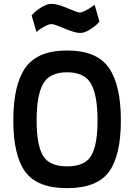

<svg xmlns="http://www.w3.org/2000/svg" viewBox="-20 -965 696 996"><path d="M170 -341Q170 -213 203 -157.5Q236 -102 328 -102Q420 -102 453 -157Q486 -212 486 -341Q486 -470 452.5 -530Q419 -590 328 -590Q237 -590 203.5 -530Q170 -470 170 -341ZM49 -341Q49 -524 111.5 -613.5Q174 -703 328 -703Q482 -703 544.5 -613.5Q607 -524 607 -341Q607 -158 545 -73.5Q483 11 328 11Q173 11 111 -74Q49 -159 49 -341ZM471 -940 496 -853Q490 -846 480.5 -836.5Q471 -827 444.5 -810.5Q418 -794 396 -794Q369 -794 315 -817Q261 -840 247 -840Q235 -840 215.5 -830Q196 -820 182 -810L169 -799L144 -885Q150 -892 160 -902Q170 -912 197 -928.5Q224 -945 246 -945Q278 -945 330 -922.5Q382 -900 393 -900Q404 -900 423.5 -910Q443 -920 457 -930Z"/></svg>

Font: TitilliumText22L Rg
Style: Bold
Weight: 700
Designer: Campivisivi
Foundry: Campivisivi
Version: 1.000